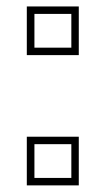

<svg xmlns="http://www.w3.org/2000/svg" viewBox="-20 -560 319 580"><path d="M61 -393.5V-540.5H218V-393.5ZM84 -416H195.5V-518H84ZM61 0V-147H218V0ZM84 -22.5H195.5V-124.5H84Z"/></svg>

Font: Tourney Condensed ExtraLight
Style: Regular
Weight: 200
Width: 3
Designer: Tyler Finck
Foundry: Etcetera Type Co
Version: Version 1.010; ttfautohint (v1.8.3)